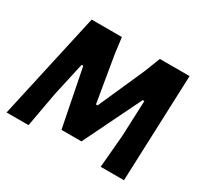

<svg xmlns="http://www.w3.org/2000/svg" viewBox="-136 -826 1060 1007"><g transform="rotate(30 394.0 -322.5)"><path d="M744 -645 719 0H578L595 -196L604 -413H594L424 -65H303L234 -413H224L179 -210L141 0H8L151 -645H334L346 -551L393 -271H403L526 -548L564 -645Z"/></g></svg>

Font: Alegreya Sans SC ExtraBold
Style: Italic
Weight: 800
Italic angle: -7°
Designer: Juan Pablo del Peral
Foundry: Huerta Tipografica
Version: Version 2.007